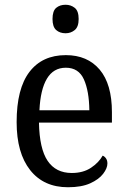

<svg xmlns="http://www.w3.org/2000/svg" viewBox="-20 -778 537 808"><path d="M266 10Q164 10 107 -62Q50 -134 50 -264Q50 -405 104 -475.5Q158 -546 257 -546Q348 -546 399.5 -485Q451 -424 451 -306V-262H144Q146 -152 180.5 -101Q215 -50 282 -50Q330 -50 363 -72Q396 -94 412 -123Q420 -120 426 -111.5Q432 -103 432 -90Q432 -70 414 -46.5Q396 -23 359.5 -6.5Q323 10 266 10ZM356 -314Q355 -395 333 -444Q311 -493 257 -493Q205 -493 177.5 -447Q150 -401 146 -314ZM256 -638Q232 -638 216.5 -651.5Q201 -665 201 -698Q201 -732 216.5 -745Q232 -758 256 -758Q278 -758 294.5 -745Q311 -732 311 -698Q311 -665 294.5 -651.5Q278 -638 256 -638Z"/></svg>

Font: Noto Serif Hebrew SemiCondensed
Style: Regular
Weight: 400
Width: 4
Designer: Monotype Design Team
Foundry: Monotype Imaging Inc.
Version: Version 2.004; ttfautohint (v1.8.4.7-5d5b)